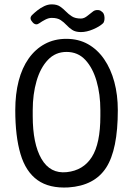

<svg xmlns="http://www.w3.org/2000/svg" viewBox="-20 -852 610 880"><path d="M520 -347Q520 -166 466.5 -83.5Q413 -1 294 7Q206 12 152 -26.5Q98 -65 74 -146Q50 -227 50 -347Q50 -421 65.5 -481Q81 -541 111.5 -584Q142 -627 185.5 -650.5Q229 -674 284 -674Q340 -674 383.5 -649.5Q427 -625 457.5 -580.5Q488 -536 504 -476.5Q520 -417 520 -347ZM130 -320Q130 -193 170 -124Q210 -55 286 -63Q362 -71 401 -132.5Q440 -194 440 -320V-347Q440 -420 422.5 -480.5Q405 -541 371 -577.5Q337 -614 285 -614Q234 -614 199.5 -577.5Q165 -541 147.5 -480.5Q130 -420 130 -347ZM127 -753Q120 -761 120 -768.5Q120 -776 127 -783Q137 -793 151.5 -804.5Q166 -816 183 -824Q200 -832 217 -832Q241 -832 255.5 -822Q270 -812 282 -799.5Q294 -787 309.5 -777Q325 -767 351 -767Q366 -767 381.5 -780Q397 -793 407 -800Q415 -806 427 -806Q439 -806 446 -799L451 -795Q456 -790 458 -780Q460 -770 458.5 -760Q457 -750 452 -745Q436 -730 406.5 -717.5Q377 -705 351 -705Q326 -705 311 -715Q296 -725 284.5 -737.5Q273 -750 258 -760Q243 -770 217 -770Q203 -770 187.5 -762Q172 -754 161 -746Q153 -740 145.5 -740.5Q138 -741 131 -748Z"/></svg>

Font: Winky Sans Light
Style: Regular
Weight: 300
Designer: Simon Atzbach
Foundry: typofactur
Version: Version 1.205